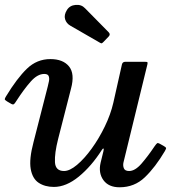

<svg xmlns="http://www.w3.org/2000/svg" viewBox="-23 -782 773 814"><path d="M2.5 -373.5Q49 -450 91.2 -490.8Q133.5 -531.5 190.5 -531.5Q244.5 -531.5 269.8 -500.2Q295 -469 278 -406L223.5 -193Q208 -132 210 -94.5Q212 -57 248.5 -57Q272.5 -57 303.5 -83Q334.5 -109 365.5 -151.8Q396.5 -194.5 421.2 -245.5Q446 -296.5 457.5 -346.5L494 -509Q496.5 -520 508.5 -520H590.5Q600 -520 601.8 -518.5Q603.5 -517 602 -509.5L500.5 -93.5Q497.5 -80.5 502 -68.8Q506.5 -57 524.5 -57Q549.5 -57 576.8 -88.2Q604 -119.5 632.5 -162Q639.5 -172 643 -174.5Q646.5 -177 653.5 -173L670.5 -163.5Q679 -158.5 680.8 -155.5Q682.5 -152.5 676 -141.5Q635.5 -73 591.2 -30.5Q547 12 484 12Q437.5 12 415.5 -18.2Q393.5 -48.5 403.5 -92L415.5 -141Q418 -151.5 415.5 -152.2Q413 -153 408.5 -146Q364.5 -77 311 -33.2Q257.5 10.5 205.5 10.5Q167.5 10.5 141 -7Q114.5 -24.5 107.2 -65.8Q100 -107 119 -179L179.5 -415.5Q182 -425 184.5 -437.5Q187 -450 183.5 -459.2Q180 -468.5 164.5 -468.5Q136 -468.5 107.5 -436.5Q79 -404.5 47 -355Q41.5 -346 37.2 -341.5Q33 -337 25 -341.5L7 -352Q-2.5 -358 -2.8 -361.2Q-3 -364.5 2.5 -373.5ZM261 -740Q273 -759 297.5 -761.2Q322 -763.5 337.5 -747L437.5 -645.5Q446.5 -636.5 438 -627.5L415.5 -604Q411 -599.5 408.5 -598.5Q406 -597.5 400.5 -601L275.5 -673Q258.5 -682.5 253 -700.5Q247.5 -718.5 261 -740Z"/></svg>

Font: Besley* Medium
Style: Italic
Weight: 500
Italic angle: -13°
Designer: Owen Earl
Foundry: indestructible type*
Version: Version 3.000; ttfautohint (v1.8.3)